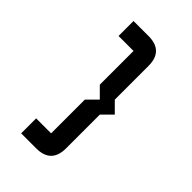

<svg xmlns="http://www.w3.org/2000/svg" viewBox="-223 -808 885 885"><g transform="rotate(45 219.5 -366.0)"><path d="M293 -634.8V-415L341.8 -366.2L293 -317.4V-97.7Q293 0 195.3 0H97.7V-97.7H195.3V-317.4L244.1 -366.2L195.3 -415V-634.8H97.7V-732.4H195.3Q293 -732.4 293 -634.8Z"/></g></svg>

Font: BabelStone Zanabazar
Style: Regular
Weight: 400
Designer: Andrew West
Foundry: Andrew West
Version: Version 10.002;August 6, 2021